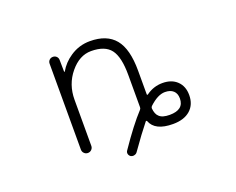

<svg xmlns="http://www.w3.org/2000/svg" viewBox="-103 -734 1205 982"><g transform="rotate(-20 500.0 -242.5)"><path d="M646.5 -135.7Q641.6 -130.9 641.6 -124Q644.5 -91.8 660.2 -78.1Q676.8 -61.5 716.8 -61.5Q793.9 -61.5 793.9 -123Q793.9 -150.4 777.8 -165Q761.7 -179.7 732.4 -179.7Q693.4 -179.7 646.5 -135.7ZM285.2 -49.8Q285.2 -38.1 276.9 -29.8Q268.6 -21.5 256.8 -21.5Q245.1 -21.5 236.8 -29.8Q228.5 -38.1 228.5 -49.8V-517.6Q228.5 -529.3 236.3 -537.1Q244.1 -544.9 255.9 -544.9Q267.6 -544.9 275.4 -537.1Q283.2 -529.3 283.2 -517.6L284.2 -454.1Q284.2 -453.1 285.6 -452.6Q287.1 -452.1 288.1 -454.1Q311.5 -495.1 352.5 -522.5Q401.4 -555.7 460.9 -555.7Q552.7 -555.7 597.2 -501.5Q641.6 -447.3 641.6 -330.1V-201.2Q641.6 -198.2 643.6 -197.3Q645.5 -196.3 647.5 -198.2Q687.5 -227.5 736.3 -227.5Q786.1 -227.5 815.4 -199.2Q844.7 -170.9 844.7 -123Q844.7 -71.3 811 -41.5Q777.3 -11.7 716.8 -11.7Q619.1 -11.7 596.7 -71.3Q595.7 -73.2 593.8 -73.7Q591.8 -74.2 589.8 -72.3Q548.8 -21.5 491.2 60.5Q485.4 68.4 475.6 70.3Q472.7 71.3 469.7 71.3Q462.9 71.3 457 68.4Q448.2 62.5 445.8 53.2Q443.4 43.9 449.2 35.2Q526.4 -78.1 582 -137.7Q586.9 -142.6 586.9 -150.4V-326.2Q586.9 -423.8 555.7 -464.8Q524.4 -505.9 449.2 -505.9Q385.7 -505.9 335.4 -444.8Q285.2 -383.8 285.2 -300.8Z"/></g></svg>

Font: Rounded-X Mgen+ 2m light
Style: Regular
Weight: 200
Designer: [Source Han Sans]
Ryoko NISHIZUKA  (kana & ideographs); Paul D. Hunt (Latin, Greek & Cyrillic); Wenlong ZHANG  (bopomofo
Version: Version 1.059.20150602